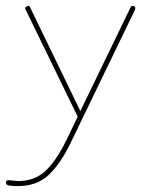

<svg xmlns="http://www.w3.org/2000/svg" viewBox="-61 -399 503 650"><path d="M387 -379Q397 -379 397 -371Q397 -369 396 -366L178 85Q144 155 104 193Q64 231 -1 231Q-20 231 -30.5 229Q-41 227 -41 219Q-41 211 -32 211L0 214Q56 214 92.5 180Q129 146 163 77L202 -4L26 -366Q22 -373 27.5 -376Q33 -379 36 -379Q39 -379 41 -374L211 -23L381 -374Q383 -379 387 -379Z"/></svg>

Font: Flamenco Light
Style: Regular
Weight: 300
Designer: Luciano Vergara
Foundry: Luciano Vergara
Version: Version 1.003